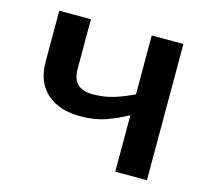

<svg xmlns="http://www.w3.org/2000/svg" viewBox="-84 -640 807 738"><g transform="rotate(15 320.0 -271.0)"><path d="M191 -344Q191 -265 271 -265Q317 -265 355.5 -277Q394 -289 433 -308V-542H559V0H433V-225Q394 -203 349.5 -187Q305 -171 247 -171Q163 -171 114 -214.5Q65 -258 65 -340V-542H191Z"/></g></svg>

Font: Noto Sans SemiBold
Style: Regular
Weight: 600
Designer: Monotype Design Team
Foundry: Monotype Imaging Inc.
Version: Version 2.007